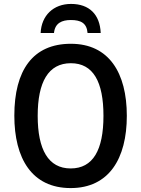

<svg xmlns="http://www.w3.org/2000/svg" viewBox="-20 -948 719 978"><path d="M342 -928C252 -928 191 -869 187 -780H255C260 -831 296 -846 341 -846C391 -846 422 -831 426 -780H493C489 -874 435 -928 342 -928ZM626 -358C626 -577 535 -725 341 -725C147 -725 53 -590 53 -359C53 -141 142 10 340 10C535 10 626 -140 626 -358ZM172 -358C172 -530 226 -626 341 -626C455 -626 507 -531 507 -358C507 -184 454 -90 340 -90C226 -90 172 -186 172 -358Z"/></svg>

Font: Noto Sans UI SemiCondensed Medium
Style: Regular
Weight: 500
Width: 4
Designer: Monotype Design Team
Foundry: Monotype Imaging Inc.
Version: Version 1.901